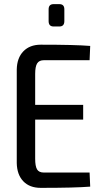

<svg xmlns="http://www.w3.org/2000/svg" viewBox="-20 -907 496 928"><path d="M267 -779H239Q215 -779 215 -805V-862Q215 -887 239 -887H267Q291 -887 291 -862V-805Q291 -779 267 -779ZM413 -73 416 -5Q343 1 177 1Q123 1 92.5 -31Q62 -63 61 -119V-571Q62 -627 93 -659Q124 -691 177 -691Q343 -691 416 -685L413 -616H192Q169 -616 159.5 -600.5Q150 -585 150 -550V-400H382V-329H150V-140Q150 -104 159 -88.5Q168 -73 192 -73Z"/></svg>

Font: exo2condensed_r
Style: Regular
Weight: 400
Width: 3
Designer: Natanael Gama
Version: Version 1.001;PS 001.001;hotconv 1.0.70;makeotf.lib2.5.58329